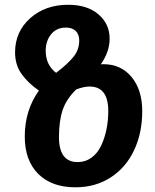

<svg xmlns="http://www.w3.org/2000/svg" viewBox="-20 -778 659 814"><path d="M418 -505.9Q493.2 -505.9 538.1 -451.2Q583 -396.5 583 -307.1Q583 -213.9 548.3 -140.6Q513.7 -67.4 449 -25.6Q384.3 16.1 299.8 16.1Q198.7 16.1 141.8 -41Q85 -98.1 85 -199.2Q85 -310.5 145 -394Q99.6 -425.3 71.8 -463.9Q43.9 -502.4 43.9 -556.2Q43.9 -643.6 107.9 -700.7Q171.9 -757.8 269 -757.8Q349.6 -757.8 397.2 -717.3Q444.8 -676.8 444.8 -613.8Q444.8 -558.6 407.2 -504.9Q411.1 -505.9 418 -505.9ZM259.8 -661.1Q219.7 -661.1 196.8 -632.8Q173.8 -604.5 173.8 -563Q173.8 -502.9 217.8 -469.2L219.2 -470.2Q269.5 -508.8 292.7 -538.6Q315.9 -568.4 315.9 -606Q315.9 -632.3 301 -646.7Q286.1 -661.1 259.8 -661.1ZM309.1 -90.8Q342.3 -90.8 368.2 -109.9Q394 -128.9 408.9 -160.6Q423.8 -192.4 431.4 -229.5Q439 -266.6 439 -307.1Q439 -411.1 359.9 -411.1Q335.4 -411.1 303.2 -398.9Q261.2 -357.9 245.6 -311.5Q230 -265.1 230 -196.8Q230 -90.8 309.1 -90.8Z"/></svg>

Font: FiraGO SemiBold
Style: Italic
Weight: 600
Italic angle: -8°
Designer: bBox Type GmbH
Foundry: bBox Type GmbH
Version: Version 1.001;PS 001.001;hotconv 1.0.88;makeotf.lib2.5.64775